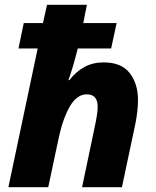

<svg xmlns="http://www.w3.org/2000/svg" viewBox="-20 -780 652 800"><path d="M15 0 137 -578H57L79 -684H159L176 -760H342L327 -684H466L443 -578H304Q294 -538 283.5 -502.5Q273 -467 265 -446H269Q297 -482 332 -501Q367 -520 412 -520Q486 -520 520.5 -475.5Q555 -431 555 -363Q555 -341 552 -315Q549 -289 544 -264L488 0H322L379 -272Q382 -287 384.5 -304Q387 -321 387 -335Q387 -387 342 -387Q300 -387 271 -336.5Q242 -286 225 -207L181 0Z"/></svg>

Font: Noto Sans ExtraBold
Style: Italic
Weight: 800
Italic angle: -12°
Designer: Monotype Design Team
Foundry: Monotype Imaging Inc.
Version: Version 2.013; ttfautohint (v1.8.4.7-5d5b)